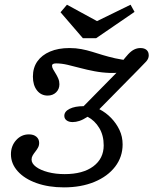

<svg xmlns="http://www.w3.org/2000/svg" viewBox="-20 -787 654 818"><path d="M252.4 11.3Q187.1 11.3 135.9 -6.9Q84.7 -25 55.6 -57.3Q26.6 -89.5 26.6 -129.8Q26.6 -165.3 48.8 -189.9Q71 -214.5 103.2 -214.5Q123.4 -214.5 135.1 -204.4Q146.8 -194.4 146.8 -178.2Q146.8 -166.9 141.9 -158.1Q137.1 -149.2 130.6 -141.1Q124.2 -133.1 119.4 -125Q114.5 -116.9 114.5 -107.3Q114.5 -90.3 133.5 -76.2Q152.4 -62.1 184.7 -53.6Q216.9 -45.2 255.6 -45.2Q333.1 -45.2 377.4 -78.2Q421.8 -111.3 421.8 -167.7Q421.8 -210.5 402.8 -241.9Q383.9 -273.4 353.2 -289.5Q333.1 -276.6 318.1 -271.8Q303.2 -266.9 289.5 -266.9Q273.4 -266.9 263.7 -274.2Q254 -281.5 254 -293.5Q254 -312.1 276.6 -323.4Q299.2 -334.7 336.3 -334.7L493.5 -494.4L520.2 -483.1Q483.9 -475 449.2 -476.2Q414.5 -477.4 382.7 -483.5Q350.8 -489.5 322.2 -497.2Q293.5 -504.8 267.7 -510.9Q241.9 -516.9 219.4 -516.9Q201.6 -516.9 201.6 -507.3Q201.6 -500 206.5 -491.5Q211.3 -483.1 217.3 -473.4Q223.4 -463.7 228.2 -452.4Q233.1 -441.1 233.1 -428.2Q233.1 -407.3 219 -393.5Q204.8 -379.8 183.1 -379.8Q154.8 -379.8 137.5 -402Q120.2 -424.2 120.2 -460.5Q120.2 -498.4 139.1 -525.4Q158.1 -552.4 193.1 -567.3Q228.2 -582.3 275.8 -582.3Q303.2 -582.3 326.6 -577.8Q350 -573.4 372.2 -566.5Q394.4 -559.7 418.1 -552.4Q441.9 -545.2 470.2 -538.7Q498.4 -532.3 533.1 -529L495.2 -517.7Q512.9 -541.9 526.2 -556Q539.5 -570.2 552 -576.2Q564.5 -582.3 578.2 -582.3Q595.2 -582.3 604.4 -574.2Q613.7 -566.1 613.7 -550.8Q613.7 -537.1 602.8 -525Q591.9 -512.9 568.5 -489.5L403.2 -321.8Q431.5 -307.3 453.6 -284.3Q475.8 -261.3 489.1 -233.1Q502.4 -204.8 502.4 -171.8Q502.4 -118.5 470.6 -77Q438.7 -35.5 382.3 -12.1Q325.8 11.3 252.4 11.3ZM536.3 -766.9 553.2 -736.3 389.5 -624.2H333.1L237.9 -734.7L265.3 -766.9L425 -679.8H358.1Z"/></svg>

Font: Playfair 5pt SemiExpanded Light
Style: Italic
Weight: 300
Width: 6
Italic angle: -15.6°
Designer: Claus Eggers Sørensen
Foundry: Claus Eggers Sørensen
Version: Version 2.203